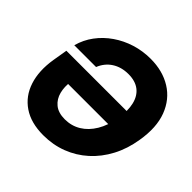

<svg xmlns="http://www.w3.org/2000/svg" viewBox="-186 -918 1107 1107"><g transform="rotate(45 368.0 -364.0)"><path d="M312 11.2Q211.4 11.2 146.5 -33Q81.5 -77.1 55.9 -155.8Q30.3 -234.4 46.9 -337.4L62 -427.7H625L604 -299.3H168.9L207 -319.3Q199.7 -273.9 210 -233.2Q220.2 -192.4 251 -167Q281.7 -141.6 335 -141.6Q389.2 -141.6 432.9 -168.2Q476.6 -194.8 506.3 -244.4Q536.1 -293.9 547.9 -363.8Q559.1 -434.1 547.1 -483.6Q535.2 -533.2 500.7 -559.6Q466.3 -585.9 410.6 -585.9Q381.3 -585.9 356.2 -578.9Q331.1 -571.8 310.3 -558.3Q289.6 -544.9 274.2 -525.6Q258.8 -506.3 249.5 -482.4H71.8Q87.4 -540 122.3 -586.9Q157.2 -633.8 206.8 -668Q256.3 -702.1 315.4 -720.5Q374.5 -738.8 438.5 -738.8Q537.1 -738.8 608.6 -694.3Q680.2 -649.9 712.2 -565.9Q744.1 -481.9 724.1 -363.3Q710.4 -277.8 673.8 -208.7Q637.2 -139.6 582.8 -90.6Q528.3 -41.5 459.7 -15.1Q391.1 11.2 312 11.2Z"/></g></svg>

Font: Inter 28pt ExtraBold
Style: Italic
Weight: 800
Italic angle: -9.3988°
Designer: Rasmus Andersson
Foundry: rsms
Version: Version 4.001;git-66647c0bb